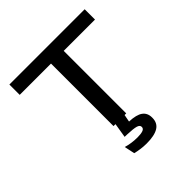

<svg xmlns="http://www.w3.org/2000/svg" viewBox="-224 -804 1191 1191"><g transform="rotate(-45 372.0 -208.5)"><path d="M316.5 0V-603.5H428V0ZM42 -548.5V-639H702.5V-548.5ZM415 -7.5 398.5 80 359 47.5Q370.5 47.5 381.8 47.5Q393 47.5 404 48Q467 50.5 495.2 71Q523.5 91.5 523.5 131V134Q523.5 179.5 489 200.8Q454.5 222 386 222Q359 222 333 218.2Q307 214.5 288.5 209.5L274 141Q295.5 147.5 320.2 151.2Q345 155 373 155Q402.5 155 419.8 149Q437 143 437 128V127Q437 111.5 415.5 105Q394 98.5 339.5 96.5Q330 96 325.8 96Q321.5 96 318 96L335 -7.5Z"/></g></svg>

Font: Anek Latin Expanded Medium
Style: Regular
Weight: 500
Width: 7
Designer: Yesha Goshar
Foundry: Ek Type
Version: Version 1.003